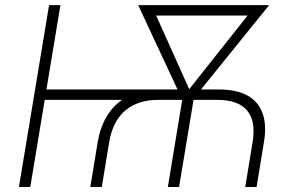

<svg xmlns="http://www.w3.org/2000/svg" viewBox="-20 -748 1177 768"><path d="M341.3 0 370.6 -178.2Q382.3 -247.6 414.8 -294.7Q447.3 -341.8 499 -366Q550.8 -390.1 620.1 -390.1H855Q925.8 -390.1 969.7 -366Q1013.7 -341.8 1030.5 -294.4Q1047.4 -247.1 1035.6 -178.2L1006.3 0H960.9L990.2 -178.2Q1004.4 -263.2 968.5 -305.9Q932.6 -348.6 848.6 -348.6H613.8Q531.2 -348.6 481 -305.9Q430.7 -263.2 416.5 -178.2L387.2 0ZM55.7 0 176.3 -727.5H221.7L101.1 0ZM143.6 -348.6 150.4 -390.1H659.2L652.3 -348.6ZM651.4 0 712.9 -373H758.3L696.3 0ZM713.4 -340.3 532.7 -727.5H585.9L745.1 -373L735.4 -340.3ZM722.2 -340.3 723.6 -374.5 1003.4 -727.5H1056.6L744.1 -340.8ZM564.5 -686 571.3 -727.5H1014.2L1007.3 -686Z"/></svg>

Font: Inter 17pt ExtraLight
Style: Italic
Weight: 250
Italic angle: -9.3988°
Version: Version 4.001;git-66647c0bb